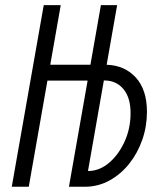

<svg xmlns="http://www.w3.org/2000/svg" viewBox="-20 -713 626 733"><path d="M24.9 0 147 -693.4H211.9L171.9 -465.8H325.2L365.2 -693.4H427.2L387.2 -465.8Q456.5 -463.4 498.8 -416.7Q541 -370.1 541 -286.1Q541 -230.5 523.2 -179.4Q505.4 -128.4 473.4 -88.1Q441.4 -47.9 398.4 -24.2Q355.5 -0.5 305.7 0H243.2L314.5 -405.3H161.1L89.8 0ZM376.5 -405.8 315.9 -60.1Q359.4 -60.1 396.2 -91.3Q433.1 -122.6 455.8 -172.9Q478.5 -223.1 478.5 -280.8Q478.5 -340.3 451.2 -373Q423.8 -405.8 378.4 -405.8Z"/></svg>

Font: Cascadia Code Light
Style: Italic
Weight: 300
Italic angle: -10°
Monospace: yes
Designer: Aaron Bell
Foundry: Saja Typeworks
Version: Version 2404.023; ttfautohint (v1.8.4)